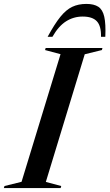

<svg xmlns="http://www.w3.org/2000/svg" viewBox="-62 -960 559 980"><path d="M247 -683.5 168 -704.5 171 -715H461L458 -704.5L370.5 -683L172 -31.5L250.5 -10.5L247.5 0H-42.5L-39 -10.5L48 -32ZM360 -875.5Q313.5 -875.5 275 -851Q236.5 -826.5 205.5 -772H181Q216.5 -837.5 246 -874Q275.5 -910.5 306.8 -925.2Q338 -940 379 -940Q417.5 -940 439.8 -925.5Q462 -911 470.2 -874.5Q478.5 -838 475.5 -772H453.5Q455 -827 432.5 -851.2Q410 -875.5 360 -875.5Z"/></svg>

Font: Newsreader 72pt Medium
Style: Italic
Weight: 500
Italic angle: -17°
Designer: Hugues Gentile
Foundry: Production Type
Version: Version 1.003; ttfautohint (v1.8.3)